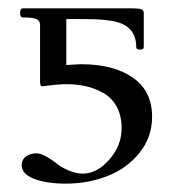

<svg xmlns="http://www.w3.org/2000/svg" viewBox="-20 -435 412 461"><path d="M138.2 5.9Q91.8 5.9 62 -5.6Q32.2 -17.1 32.2 -38.1Q32.2 -52.7 43 -59.8Q53.7 -66.9 67.9 -66.9Q83 -66.9 112.8 -44.9Q126.5 -33.2 145 -25.6Q163.6 -18.1 178.2 -18.1Q212.9 -18.1 242.4 -51.8Q272 -85.4 272 -127Q272 -157.2 260.3 -178.7Q248.5 -200.2 228.3 -211.7Q208 -223.1 186 -228Q164.1 -232.9 138.2 -232.9Q120.1 -232.9 83 -228Q79.1 -227.5 77.6 -230Q76.2 -232.4 76.2 -237.8V-375Q76.2 -385.3 67.6 -389.2Q59.1 -393.1 35.2 -393.1Q28.3 -393.1 28.3 -404.1Q28.3 -415 35.2 -415H295.9Q313 -415 319.1 -412.8Q325.2 -410.6 325.2 -403.8V-321.8Q325.2 -315.9 316.2 -315.9Q307.1 -315.9 307.1 -321.8Q307.1 -368.7 262.2 -381.8Q236.8 -389.2 184.1 -389.2H139.2V-278.8Q146 -279.3 154.1 -279.8Q162.1 -280.3 166.7 -280.5Q171.4 -280.8 174.8 -280.8Q252.9 -280.8 299.1 -248.5Q345.2 -216.3 345.2 -154.8Q345.2 -106 315.4 -68.6Q285.6 -31.2 239 -12.7Q192.4 5.9 138.2 5.9Z"/></svg>

Font: Junicode SmCond Light
Style: Regular
Weight: 300
Width: 4
Designer: Peter S. Baker
Version: Version 2.206